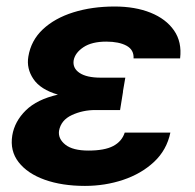

<svg xmlns="http://www.w3.org/2000/svg" viewBox="-20 -573 610 602"><path d="M161.6 -276.3Q106.9 -292.3 84.7 -325.3Q62.5 -358.3 68.9 -395.6Q77.1 -446 114.3 -481Q151.6 -516 210 -534.3Q268.5 -552.6 339.5 -552.6Q403.8 -552.6 452.1 -533.2Q500.4 -513.8 525.6 -477.6Q550.8 -441.4 544.7 -389.9H398.8Q400.2 -416.9 376.6 -429.7Q353 -442.5 313.2 -442.5Q267.8 -442.5 241.5 -424.9Q215.2 -407.3 210.9 -383.5Q207.4 -359 229.6 -344.3Q251.8 -329.5 295.8 -329.5H372.9L365.4 -285.9H365.8L356.5 -228H279.1Q239.3 -228 205.3 -212.2Q171.2 -196.4 165.1 -163Q161.6 -138.1 184.8 -119.5Q208.1 -100.9 257.5 -100.9Q307.9 -100.9 335 -115.2Q362.2 -129.6 371.1 -157.3H514.2Q502.8 -102.6 462.9 -65.3Q422.9 -28.1 366.1 -9.1Q309.3 9.9 246.4 9.9Q174.7 9.9 120.4 -9.4Q66.1 -28.8 38.4 -64.5Q10.7 -100.1 18.5 -148.4Q25.9 -192.5 60.9 -226.9Q95.9 -261.4 161.6 -276.3Z"/></svg>

Font: Inter UI
Style: Bold Italic
Weight: 700
Italic angle: 9.39999°
Designer: Rasmus Andersson
Foundry: rsms
Version: 3.2;8d6f07862